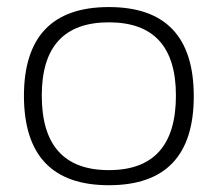

<svg xmlns="http://www.w3.org/2000/svg" viewBox="-20 -533 626 552"><path d="M293 -43.9Q485.8 -43.9 485.8 -258.3Q485.8 -468.8 293 -468.8Q100.1 -468.8 100.1 -258.3Q100.1 -43.9 293 -43.9ZM48.8 -256.3Q48.8 -512.7 293 -512.7Q537.1 -512.7 537.1 -256.3Q537.1 -0.5 293 -0.5Q49.8 -0.5 48.8 -256.3Z"/></svg>

Font: Sansation Light
Style: Light
Weight: 300
Designer: Bernd Montag
Version: Version 1.301